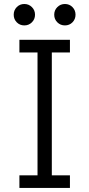

<svg xmlns="http://www.w3.org/2000/svg" viewBox="-20 -917 436 937"><path d="M74.7 -722.7H321.3V-661.1H232.9V-61.5H321.3V0H74.7V-61.5H163.1V-661.1H74.7ZM244.6 -845.2Q244.6 -867.2 259.8 -882.3Q274.9 -897.5 296.9 -897.5Q318.8 -897.5 333.7 -882.3Q348.6 -867.2 348.6 -845.2Q348.6 -823.2 333.7 -808.1Q318.8 -793 296.9 -793Q274.9 -793 259.8 -808.1Q244.6 -823.2 244.6 -845.2ZM46.9 -845.2Q46.9 -867.2 61.8 -882.3Q76.7 -897.5 98.6 -897.5Q120.6 -897.5 135.7 -882.3Q150.9 -867.2 150.9 -845.2Q150.9 -823.2 135.7 -808.1Q120.6 -793 98.6 -793Q76.7 -793 61.8 -808.1Q46.9 -823.2 46.9 -845.2Z"/></svg>

Font: Giphurs Light
Style: Regular
Weight: 300
Version: Version 0.920; ttfautohint (v1.8.4.7-5d5b)